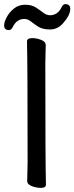

<svg xmlns="http://www.w3.org/2000/svg" viewBox="-27 -896 361 932"><path d="M171 16Q150 16 127.5 7.5Q105 -1 105 -18L107 -107Q107 -589 104 -695Q104 -711 130 -711Q150 -711 172.5 -702.5Q195 -694 195 -677L193 -588Q193 -106 196 0Q196 16 171 16ZM16 -750Q-7 -750 -7 -773Q-7 -788 5 -811.5Q17 -835 40 -854Q63 -873 95 -873Q127 -873 147.5 -859.5Q168 -846 183.5 -834Q199 -822 216 -822Q253 -822 272 -861Q279 -876 290 -876Q314 -876 314 -853Q314 -822 279 -783Q253 -753 216 -753Q180 -753 159.5 -766Q139 -779 123.5 -791.5Q108 -804 91 -804Q54 -804 35 -765Q28 -750 16 -750Z"/></svg>

Font: LXGW WenKai Lite Medium
Style: Regular
Weight: 500
Designer: LXGW / Fontworks Inc.
Foundry: LXGW / Fontworks Inc.
Version: Version 1.511; March 25, 2025